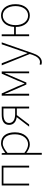

<svg xmlns="http://www.w3.org/2000/svg" viewBox="1413 -1993 824 3690"><g transform="rotate(-90 1825.0 -148.0)"><path d="M105 0H141V-494H450V0H486V-527H105Z M696 243H732V-53C788 -11 843 13 893 13C1019 13 1127 -92 1127 -271C1127 -434 1058 -540 915 -540C849 -540 786 -500 734 -459H732L726 -527H696ZM896 -20C854 -20 794 -39 732 -91V-416C799 -474 858 -507 912 -507C1041 -507 1089 -405 1089 -271C1089 -124 1008 -20 896 -20Z M1586 0H1621V-527H1465C1351 -527 1270 -489 1270 -385C1270 -295 1334 -250 1419 -239L1236 0H1278L1458 -237H1586ZM1477 -269C1373 -269 1307 -307 1307 -385C1307 -462 1373 -494 1477 -494H1586V-269Z M1832 0H1868V-318C1868 -357 1864 -412 1862 -463H1867C1882 -425 1897 -392 1913 -357L2046 -53H2084L2215 -357C2231 -392 2246 -425 2262 -463H2266C2264 -412 2262 -357 2262 -318V0H2297V-527H2254L2123 -227C2108 -182 2087 -136 2067 -90H2062C2045 -136 2025 -182 2007 -227L1874 -527H1832Z M2475 244C2566 244 2619 156 2646 74L2856 -527H2819L2701 -183C2686 -138 2668 -82 2651 -35H2646C2626 -82 2604 -138 2587 -183L2454 -527H2414L2632 12L2617 61C2588 145 2543 209 2477 209C2461 209 2444 205 2433 200L2424 233C2437 240 2457 244 2475 244Z M3372 -20C3263 -20 3187 -118 3187 -262C3187 -407 3263 -507 3372 -507C3479 -507 3553 -407 3553 -262C3553 -118 3479 -20 3372 -20ZM3373 13C3494 13 3590 -88 3590 -262C3590 -439 3494 -540 3373 -540C3255 -540 3162 -449 3153 -289H3010V-527H2974V0H3010V-256H3152C3152 -88 3248 13 3373 13Z"/></g></svg>

Font: Source Han Sans JP ExtraLight
Style: Regular
Weight: 250
Designer: Ryoko NISHIZUKA 西塚涼子 (kana, bopomofo & ideographs); Paul D. Hunt (Latin, Greek & Cyrillic); Sandoll Communications 산돌커뮤니
Foundry: Adobe
Version: Version 2.001;hotconv 1.0.107;makeotfexe 2.5.65593